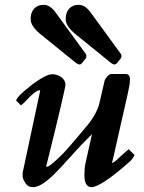

<svg xmlns="http://www.w3.org/2000/svg" viewBox="-20 -746 592 789"><path d="M194 -441C178 -441 151 -427 114 -400C68 -363 54 -351 46 -333L66 -313C73 -318 80 -325 87 -332C113 -361 132 -375 143 -375H145V-373L73 -36V-22C73 -13 78 -3 87 10C93 19 103 23 117 23C141 23 175 0 219 -47L241 -70C253 -85 260 -90 271 -103C298 -134 330 -167 358 -195L331 -74C328 -59 327 -44 327 -30C326 5 336 23 356 23C381 23 433 -11 511 -80C520 -87 527 -97 533 -109L509 -133C486 -113 470 -99 461 -90C452 -82 445 -77 441 -76V-78C441 -79 442 -86 446 -100C463 -179 486 -274 503 -352C507 -373 514 -397 514 -418V-421C514 -436 507 -443 492 -442H440C429 -445 412 -423 410 -415L388 -320C381 -293 365 -263 339 -231C288 -170 259 -136 253 -130C248 -126 244 -120 240 -116C205 -81 184 -63 175 -61H170V-63C223 -276 249 -388 249 -398C249 -423 222 -441 194 -441ZM335 -515C336 -518 334 -523 330 -528L209 -694C194 -715 178 -726 160 -726C126 -727 105 -702 106 -667C106 -649 118 -630 141 -610C226 -541 273 -503 284 -494C294 -485 302 -481 307 -481C314 -481 322 -492 324 -496C328 -501 335 -506 335 -515ZM479 -515C480 -518 478 -523 474 -528L353 -694C338 -715 322 -726 304 -726C270 -727 249 -702 250 -667C250 -649 262 -630 285 -610C370 -541 417 -503 428 -494C438 -485 446 -481 451 -481C458 -481 466 -492 468 -496C472 -501 479 -506 479 -515Z"/></svg>

Font: fbb
Style: Bold Italic
Weight: 700
Italic angle: -12°
Designer: David J. Perry, Michael Sharpe
Version: Version 0.991